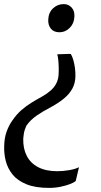

<svg xmlns="http://www.w3.org/2000/svg" viewBox="-27 -769 493 937"><path d="M319 -505Q326 -493 331 -475.5Q336 -458 338.8 -437.2Q341.5 -416.5 341 -394.5Q340 -361.5 325.5 -335.5Q311 -309.5 285.2 -288.2Q259.5 -267 223 -247Q183.5 -226.5 152.8 -205.5Q122 -184.5 102 -156Q98 -148 94.5 -137.5Q91 -127 89.2 -115.5Q87.5 -104 86.5 -93.5Q85 -44.5 103.5 -8.5Q122 27.5 159.5 47Q197 66.5 252 66.5Q280.5 66.5 310 61.5Q339.5 56.5 358.5 47L342.5 114.5Q335.5 121 316 128.8Q296.5 136.5 269.5 142.2Q242.5 148 213 148Q145.5 148 102 130.2Q58.5 112.5 34.5 82.8Q10.5 53 1.2 16.8Q-8 -19.5 -6.5 -56Q-6 -94.5 5 -125.8Q16 -157 33 -180.5Q53 -210 76.5 -230.8Q100 -251.5 126 -267.5Q152 -283.5 179.5 -298.5Q204 -312.5 221.2 -328Q238.5 -343.5 248 -362.5Q257.5 -381.5 259 -405Q260 -422.5 259.5 -442Q259 -461.5 257.2 -478Q255.5 -494.5 252.5 -504L312.5 -506ZM336 -687Q334.5 -654 313 -632.8Q291.5 -611.5 263.5 -611.5Q235 -611.5 221 -629.5Q207 -647.5 208.5 -673.5Q210 -708 232 -728.5Q254 -749 284 -749Q307 -749 322.5 -732.2Q338 -715.5 336 -687Z"/></svg>

Font: Merriweather 36pt Medium
Style: Italic
Weight: 500
Italic angle: -7.8°
Version: Version 2.101